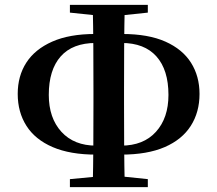

<svg xmlns="http://www.w3.org/2000/svg" viewBox="-20 -771 896 791"><path d="M53 -384Q53 -458 88.5 -513Q124 -568 195 -599.5Q266 -631 372 -631H426V-594H375Q279 -594 230 -538.5Q181 -483 181 -380Q181 -285 233 -228Q285 -171 376 -171H426V-134H376Q269 -134 197 -165Q125 -196 89 -252.5Q53 -309 53 -384ZM430 -134V-171H479Q571 -171 622.5 -228Q674 -285 674 -380Q674 -483 624.5 -538.5Q575 -594 481 -594H430V-631H483Q591 -631 661.5 -599.5Q732 -568 767 -512.5Q802 -457 802 -384Q802 -309 766 -252.5Q730 -196 658.5 -165Q587 -134 479 -134ZM362 0Q364 -85 364.5 -172.5Q365 -260 365 -348V-397Q365 -486 364.5 -574.5Q364 -663 362 -751H494Q492 -664 491.5 -575.5Q491 -487 491 -397V-348Q491 -262 491.5 -174.5Q492 -87 494 0ZM268 -719V-751H589V-719L446 -704H411ZM268 0V-33L416 -47H454L589 -33V0Z"/></svg>

Font: Noto Serif TC
Style: Bold
Weight: 700
Designer: Ryoko NISHIZUKA 西塚涼子 (kana & ideographs); Frank Grießhammer (Latin, Greek & Cyrillic); Wenlong ZHANG 张文龙 (bopomofo); San
Foundry: Adobe
Version: Version 2.002-H1;hotconv 1.1.0;makeotfexe 2.6.0